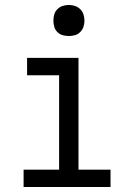

<svg xmlns="http://www.w3.org/2000/svg" viewBox="-20 -753 540 773"><path d="M75 0V-70H218V-450H89V-520H296V-70H425V0ZM257 -608Q244 -608 232 -611.5Q220 -615 211 -624Q202 -633 198.5 -645Q195 -657 195 -670Q195 -683 198.5 -695Q202 -707 211 -716Q220 -725 232 -729Q244 -733 257 -733Q270 -733 282 -729Q294 -725 303 -716Q312 -707 316 -695Q320 -683 320 -670Q320 -657 316 -645Q312 -633 303 -624Q294 -615 282 -611.5Q270 -608 257 -608Z"/></svg>

Font: Iosevka Web
Style: Regular
Weight: 400
Monospace: yes
Designer: Belleve Invis
Foundry: Belleve Invis
Version: Version 28.0.3; ttfautohint (v1.8.3)